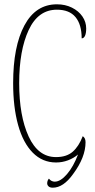

<svg xmlns="http://www.w3.org/2000/svg" viewBox="-20 -744 442 891"><path d="M199 107Q199 94 207 85Q218 99 234 99Q261 99 291 64Q321 29 342 -27Q322 -10 295.5 0Q269 10 240 10Q177 10 132 -35.5Q87 -81 64 -164Q41 -247 41 -358Q41 -529 93.5 -626.5Q146 -724 244 -724Q283 -724 314 -708.5Q345 -693 362.5 -667.5Q380 -642 380 -612Q380 -590 374.5 -578Q369 -566 359 -566Q359 -630 330.5 -664.5Q302 -699 244 -699Q157 -699 113 -604.5Q69 -510 69 -358Q69 -206 113 -110.5Q157 -15 240 -15Q289 -15 317.5 -40Q346 -65 364 -112Q377 -104 377 -84Q377 -14 319 64Q274 127 225 127Q212 127 205.5 121Q199 115 199 107Z"/></svg>

Font: Noto Serif Georgian Thin Cond
Style: Regular
Weight: 250
Width: 3
Designer: Monotype Design team
Foundry: Monotype Imaging Inc.
Version: Version 1.000